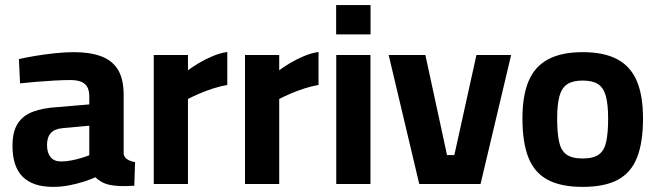

<svg xmlns="http://www.w3.org/2000/svg" viewBox="-20 -716 2558 747"><path d="M186.3 11.1Q107.8 11.1 68.2 -28.4Q28.6 -68 28.6 -148.3Q28.6 -203.8 49 -235.4Q69.4 -267 108.9 -281.6Q148.3 -296.2 204.7 -299.4L327.4 -309.8V-339.8Q327.4 -375.6 309.1 -390.1Q290.8 -404.6 255.9 -404.6Q228.3 -404.6 191.7 -402.6Q155.1 -400.6 119.7 -397.6Q84.4 -394.6 58 -391.6L53.6 -486.1Q79.6 -492.2 116.2 -498.4Q152.9 -504.5 192.9 -508.8Q233 -513.1 267.4 -513.1Q330.5 -513.1 373.8 -496.9Q417 -480.7 439.1 -444.5Q461.1 -408.2 461.1 -346.3V-117.4Q463.5 -103 476.1 -95.5Q488.8 -88 505.5 -85.3L502.5 6.6Q487.4 7.3 471.5 7.9Q455.6 8.4 441.7 7.6Q427.7 6.8 417.4 5Q394.1 1.9 377.7 -7Q361.2 -15.9 351.4 -26.3Q334.7 -18.7 307.8 -9.9Q281 -1.1 249.6 5Q218.2 11.1 186.3 11.1ZM217.7 -87.8Q237.4 -87.8 258 -91.9Q278.6 -95.9 297.2 -101.6Q315.7 -107.2 327.4 -112.1V-227L224.8 -217.6Q192.3 -214.7 177.6 -198.3Q162.9 -181.8 162.9 -151.9Q162.9 -122.1 176.5 -104.9Q190.2 -87.8 217.7 -87.8Z M578.2 0V-501.9H711.3V-442.5Q728.4 -455.5 753.4 -470.5Q778.4 -485.4 807.7 -497.7Q836.9 -510 864.3 -513.7V-385.4Q837.9 -381.1 808.8 -371.7Q779.8 -362.3 754.3 -351.2Q728.8 -340.1 711.3 -330.9V0Z M933.2 0V-501.9H1066.3V-442.5Q1083.4 -455.5 1108.4 -470.5Q1133.4 -485.4 1162.7 -497.7Q1191.9 -510 1219.3 -513.7V-385.4Q1192.9 -381.1 1163.8 -371.7Q1134.8 -362.3 1109.3 -351.2Q1083.8 -340.1 1066.3 -330.9V0Z M1288.2 0V-501.9H1421.3V0ZM1287.8 -582.1V-696.2H1421.7V-582.1Z M1611.2 0 1492.2 -501.9H1635L1719.2 -112.8H1747.7L1833.6 -501.9H1968.6L1849.6 0Z M2246.9 11.1Q2162.1 11.1 2110.5 -16.7Q2058.8 -44.6 2035.7 -103.4Q2012.6 -162.2 2012.6 -254.9Q2012.6 -344.7 2037 -401.4Q2061.3 -458.2 2113.2 -485.6Q2165.2 -513.1 2246.9 -513.1Q2329.5 -513.1 2381.3 -485.6Q2433.1 -458.2 2457.4 -401.4Q2481.7 -344.7 2481.7 -254.9Q2481.7 -162.2 2458.6 -103.4Q2435.6 -44.6 2384.1 -16.7Q2332.6 11.1 2246.9 11.1ZM2246.9 -99.4Q2288.8 -99.4 2310 -114.9Q2331.2 -130.4 2338.6 -164.9Q2346 -199.4 2346 -254.9Q2346 -310.1 2337.1 -342.3Q2328.1 -374.6 2306.9 -388.6Q2285.7 -402.6 2246.9 -402.6Q2209 -402.6 2187.3 -388.6Q2165.6 -374.6 2156.7 -342.2Q2147.7 -309.7 2147.7 -254.9Q2147.7 -199.4 2155.1 -164.9Q2162.5 -130.4 2183.9 -114.9Q2205.3 -99.4 2246.9 -99.4Z"/></svg>

Font: Cairo
Style: Regular
Weight: 400
Designer: Mohamed Gaber, Accademia di Belle Arti di Urbino
Foundry: Kief Type Foundry, Accademia di Belle Arti di Urbino
Version: Version 3.120